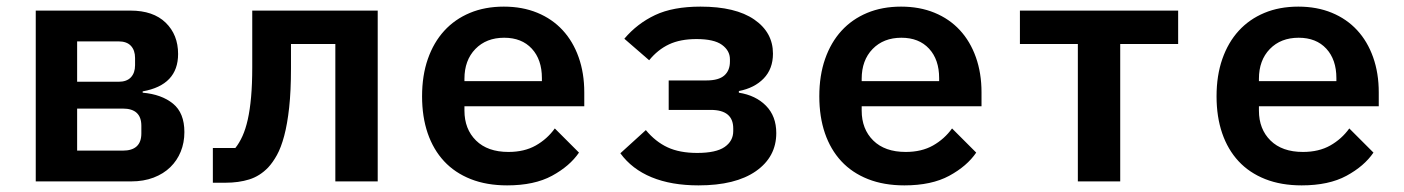

<svg xmlns="http://www.w3.org/2000/svg" viewBox="-20 -548 4240 580"><path d="M88 -516H374Q443 -516 480.5 -479.5Q518 -443 518 -385Q518 -291 411 -272V-268Q468 -263 502.5 -235Q537 -207 537 -149Q537 -117 526 -90Q515 -63 494.5 -43Q474 -23 444 -11.5Q414 0 376 0H88ZM351 -93Q407 -93 407 -145V-168Q407 -220 351 -220H213V-93ZM338 -301Q363 -301 375.5 -314.5Q388 -328 388 -351V-373Q388 -396 375.5 -409.5Q363 -423 338 -423H213V-301Z M623 -101H691Q703 -116 712.5 -137Q722 -158 728.5 -187Q735 -216 738.5 -255Q742 -294 742 -345V-516H1121V0H993V-415H859V-342Q859 -273 853.5 -223Q848 -173 838.5 -137.5Q829 -102 816.5 -79.5Q804 -57 790 -42Q765 -16 733 -6Q701 4 661 4H623Z M1512 12Q1450 12 1402 -7Q1354 -26 1321.5 -61Q1289 -96 1272 -145.5Q1255 -195 1255 -257Q1255 -320 1272.5 -370Q1290 -420 1322 -455Q1354 -490 1399.5 -509Q1445 -528 1502 -528Q1558 -528 1603 -509.5Q1648 -491 1679.5 -457Q1711 -423 1728 -375Q1745 -327 1745 -269V-227H1383V-214Q1383 -158 1418 -123.5Q1453 -89 1516 -89Q1564 -89 1598.5 -108.5Q1633 -128 1656 -160L1729 -87Q1701 -46 1647.5 -17Q1594 12 1512 12ZM1503 -434Q1449 -434 1416 -400Q1383 -366 1383 -310V-303H1617V-312Q1617 -368 1586.5 -401Q1556 -434 1503 -434Z M2090 12Q2008 12 1948.5 -12.5Q1889 -37 1854 -85L1931 -155Q1960 -120 1996.5 -103Q2033 -86 2086 -86Q2143 -86 2169 -104Q2195 -122 2195 -152V-160Q2195 -216 2127 -216H2000V-305H2114Q2151 -305 2168 -320Q2185 -335 2185 -362V-369Q2185 -395 2161 -412.5Q2137 -430 2084 -430Q2035 -430 2001 -414Q1967 -398 1941 -366L1866 -431Q1905 -477 1959 -502.5Q2013 -528 2096 -528Q2202 -528 2258.5 -489Q2315 -450 2315 -386Q2315 -340 2287 -311Q2259 -282 2212 -273V-268Q2263 -260 2294 -228.5Q2325 -197 2325 -146Q2325 -74 2263.5 -31Q2202 12 2090 12Z M2712 12Q2650 12 2602 -7Q2554 -26 2521.5 -61Q2489 -96 2472 -145.5Q2455 -195 2455 -257Q2455 -320 2472.5 -370Q2490 -420 2522 -455Q2554 -490 2599.5 -509Q2645 -528 2702 -528Q2758 -528 2803 -509.5Q2848 -491 2879.5 -457Q2911 -423 2928 -375Q2945 -327 2945 -269V-227H2583V-214Q2583 -158 2618 -123.5Q2653 -89 2716 -89Q2764 -89 2798.5 -108.5Q2833 -128 2856 -160L2929 -87Q2901 -46 2847.5 -17Q2794 12 2712 12ZM2703 -434Q2649 -434 2616 -400Q2583 -366 2583 -310V-303H2817V-312Q2817 -368 2786.5 -401Q2756 -434 2703 -434Z M3236 -415H3061V-516H3539V-415H3364V0H3236Z M3912 12Q3850 12 3802 -7Q3754 -26 3721.5 -61Q3689 -96 3672 -145.5Q3655 -195 3655 -257Q3655 -320 3672.5 -370Q3690 -420 3722 -455Q3754 -490 3799.5 -509Q3845 -528 3902 -528Q3958 -528 4003 -509.5Q4048 -491 4079.5 -457Q4111 -423 4128 -375Q4145 -327 4145 -269V-227H3783V-214Q3783 -158 3818 -123.5Q3853 -89 3916 -89Q3964 -89 3998.5 -108.5Q4033 -128 4056 -160L4129 -87Q4101 -46 4047.5 -17Q3994 12 3912 12ZM3903 -434Q3849 -434 3816 -400Q3783 -366 3783 -310V-303H4017V-312Q4017 -368 3986.5 -401Q3956 -434 3903 -434Z"/></svg>

Font: IBM Plex Mono SemiBold
Style: Regular
Weight: 600
Monospace: yes
Designer: Mike Abbink, Paul van der Laan, Pieter van Rosmalen
Foundry: Bold Monday
Version: Version 2.3